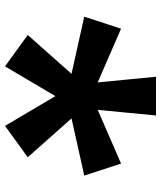

<svg xmlns="http://www.w3.org/2000/svg" viewBox="44 -746 661 790"><g transform="rotate(90 375.0 -350.5)"><path d="M357.4 -277.3 375 -343.7 443.4 -340 626.6 -133.7 497.4 -40.1ZM123.4 -133.7 306.6 -340 375 -343.7 392.6 -277.3 252.6 -40.1ZM48 -366.2 97.5 -517.6 350.5 -407.7 375 -343.7 317.6 -306.1ZM321.9 -386.8 295.3 -661.4H454.7L428.1 -386.8L375 -343.7ZM375 -343.7 399.5 -407.7 652.5 -517.6 702 -366.2 432.4 -306.1Z"/></g></svg>

Font: Martian Mono sWd Rg
Style: Regular
Weight: 400
Width: 6
Monospace: yes
Designer: Roman Shamin
Foundry: Evil Martians
Version: Version 1.000